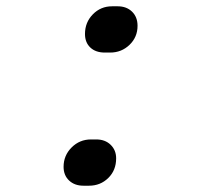

<svg xmlns="http://www.w3.org/2000/svg" viewBox="-20 -580 640 610"><path d="M313 -413Q284 -413 267 -429Q250 -445 250 -472Q250 -509 275 -534.5Q300 -560 336 -560H354Q382 -560 399.5 -543Q417 -526 417 -498Q417 -462 391.5 -437.5Q366 -413 330 -413ZM245 10Q217 10 199.5 -6.5Q182 -23 182 -50Q182 -86 207.5 -111.5Q233 -137 269 -137H286Q314 -137 331.5 -120Q349 -103 349 -77Q349 -39 324 -14.5Q299 10 263 10Z"/></svg>

Font: JetBrains Mono Semi Light
Style: Italic
Weight: 350
Italic angle: -9°
Monospace: yes
Designer: Philipp Nurullin, Konstantin Bulenkov
Foundry: JetBrains
Version: 2.002